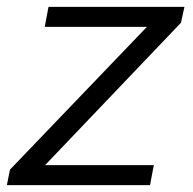

<svg xmlns="http://www.w3.org/2000/svg" viewBox="-25 -538 561 558"><path d="M511 -518 501 -472 106 -58H422L411 0H-5L4 -45L402 -460H105L116 -518Z"/></svg>

Font: Nacelle Light
Style: Italic
Weight: 300
Italic angle: -12°
Designer: Sora Sagano
Foundry: Sora Sagano
Version: Version 1.000;FEAKit 1.0